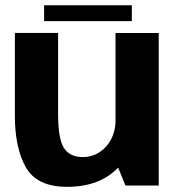

<svg xmlns="http://www.w3.org/2000/svg" viewBox="-20 -721 693 746"><path d="M467.6 0H596.7V-592.7H428.8V-94.7ZM205.7 -593H37.8V-271.2Q37.8 -145.1 81 -70.1Q124.2 4.9 240.2 4.9Q369.3 4.9 440.6 -71.5Q511.8 -148 511.8 -226L429.5 -260.5Q429.5 -192.4 392.1 -151.5Q354.6 -110.7 301.8 -110.7Q251.9 -110.7 228.8 -145.5Q205.7 -180.3 205.7 -279.4ZM151.4 -639H492.3V-700.6H151.4Z"/></svg>

Font: Anybody Thin
Style: Regular
Weight: 100
Designer: Tyler Finck
Foundry: Etcetera Type Company
Version: Version 1.114;gftools[0.9.25]